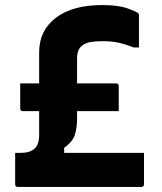

<svg xmlns="http://www.w3.org/2000/svg" viewBox="-20 -740 640 760"><path d="M60 -410H135V-533Q135 -619 201 -669.5Q267 -720 385 -720Q447 -720 484 -707Q521 -694 528 -687Q530 -685 530 -680V-552H510Q476 -565 449 -571Q422 -577 387 -577Q358 -577 338 -573.5Q318 -570 306 -560Q285 -546 285 -507V-410H439Q450 -410 450 -399V-300H285V-268Q285 -235 276.5 -207Q268 -179 234 -155V-135H550V-11Q550 0 539 0H51Q40 0 40 -11V-135H65Q97 -135 116 -151Q135 -167 135 -206V-300H71Q60 -300 60 -311Z"/></svg>

Font: Recursive Mn Lnr St XBd
Style: Regular
Weight: 800
Monospace: yes
Version: Version 1.079;hotconv 1.0.112;makeotfexe 2.5.65598; ttfautoh